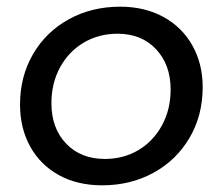

<svg xmlns="http://www.w3.org/2000/svg" viewBox="-20 -552 667 575"><path d="M587 -291Q587 -206 547.5 -139Q508 -72 439.5 -34.5Q371 3 286 3Q212 3 156.5 -27.5Q101 -58 70.5 -113Q40 -168 40 -239Q40 -323 79 -390Q118 -457 186.5 -494.5Q255 -532 340 -532Q413 -532 469 -501.5Q525 -471 556 -416Q587 -361 587 -291ZM134 -243Q134 -168 178 -122Q222 -76 294 -76Q350 -76 394.5 -102.5Q439 -129 465 -176.5Q491 -224 491 -284Q491 -358 447.5 -404.5Q404 -451 332 -451Q276 -451 231 -424.5Q186 -398 160 -350.5Q134 -303 134 -243Z"/></svg>

Font: TypoPRO Montserrat
Style: Italic
Weight: 400
Italic angle: -11.3°
Designer: Julieta Ulanovsky
Foundry: Julieta Ulanovsky
Version: Version 6.001